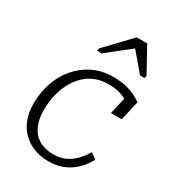

<svg xmlns="http://www.w3.org/2000/svg" viewBox="-192 -897 918 1016"><g transform="rotate(30 267.0 -389.0)"><path d="M268 -33Q311 -33 343 -49Q375 -65 398.5 -90.5Q422 -116 439 -145L475 -120Q453 -79 421.5 -49Q390 -19 350.5 -3.5Q311 12 264 12Q214 12 173.5 -4Q133 -20 103.5 -49.5Q74 -79 58.5 -121Q43 -163 43 -215Q43 -280 63 -340Q83 -400 122 -446.5Q161 -493 215.5 -520Q270 -547 339 -547Q388 -547 423.5 -537.5Q459 -528 482 -515.5Q505 -503 516 -494L489 -375H423L450 -493Q462 -489 468.5 -483Q475 -477 478.5 -470Q482 -463 482 -456Q482 -449 480 -444Q470 -459 451 -472Q432 -485 404 -493Q376 -501 337 -501Q290 -501 253 -485Q216 -469 188.5 -440.5Q161 -412 143 -375.5Q125 -339 116 -297Q107 -255 107 -212Q107 -156 125.5 -115.5Q144 -75 180 -54Q216 -33 268 -33ZM405 -790H341L197 -639L194 -624H223L383 -751L346 -755L457 -624H484L488 -639Z"/></g></svg>

Font: Roboto Serif ExtraLight
Style: Italic
Weight: 250
Italic angle: -10°
Designer: Greg Gazdowicz
Foundry: Commercial Type
Version: Version 1.008